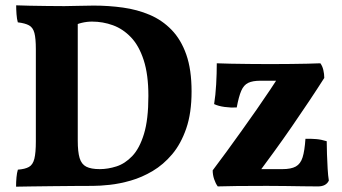

<svg xmlns="http://www.w3.org/2000/svg" viewBox="-20 -699 1287 722"><path d="M40.4 3Q40.4 -15.4 42 -32.4Q43.6 -49.4 47.2 -61Q74.2 -63 88.9 -71.3Q103.6 -79.6 109.2 -101.9Q114.8 -124.2 114.8 -167.4V-514.2Q114.8 -554.4 109.4 -575Q104 -595.6 89.1 -603.7Q74.2 -611.8 47 -615Q43.4 -627.2 42.1 -645.6Q40.8 -664 40.8 -679Q61.2 -678 92.2 -677.5Q123.2 -677 157.2 -676.5Q191.2 -676 222.2 -676Q246.4 -676 274 -677Q301.6 -678 332.4 -678Q388.4 -678 442.4 -670.5Q496.4 -663 543 -643.2Q589.6 -623.4 625.1 -586.9Q660.6 -550.4 680.5 -493.9Q700.4 -437.4 700.4 -355Q700.4 -274 680.4 -216Q660.4 -158 627.5 -119Q594.6 -80 554.2 -56Q513.8 -32 471.9 -20Q430 -8 392.8 -4Q355.6 0 329.4 0Q302.6 0 261.3 0.3Q220 0.6 175.9 1.1Q131.8 1.6 95 2.1Q58.2 2.6 40.4 3ZM355.2 -63Q385.8 -63 418 -73.3Q450.2 -83.6 477.5 -112.3Q504.8 -141 521.4 -195.3Q538 -249.6 538 -338.2Q538 -418.6 520.4 -472.8Q502.8 -527 472.7 -558.6Q442.6 -590.2 404.8 -604Q367 -617.8 326 -617.8Q307 -617.8 287.6 -613.2Q268.2 -608.6 260.2 -602.2L272.4 -639V-170.4Q272.4 -128 279.4 -104.7Q286.4 -81.4 304.4 -72.2Q322.4 -63 355.2 -63ZM798.8 2Q790.6 -9.2 785.2 -25.4Q779.8 -41.6 779.8 -58.4Q803.8 -89.8 831.5 -128Q859.2 -166.2 888.3 -206.7Q917.4 -247.2 945 -286.9Q972.6 -326.6 995.8 -361.3Q1019 -396 1035 -422.4L1067 -395.4H958.4Q930.2 -395.4 913.4 -387.4Q896.6 -379.4 887.2 -357.6Q877.8 -335.8 870.2 -294.8Q848.6 -293.6 824.8 -296.8Q801 -300 785.2 -307.6Q790.6 -341.2 792.9 -382.1Q795.2 -423 795.2 -461Q816.2 -460 846.9 -459.5Q877.6 -459 915.9 -458.5Q954.2 -458 996.2 -458Q1039.4 -458 1074.1 -458.5Q1108.8 -459 1136.3 -459.5Q1163.8 -460 1184.6 -461Q1192.2 -451.2 1195.8 -436Q1199.4 -420.8 1199.4 -406Q1174 -366 1142.7 -319.1Q1111.4 -272.2 1077.7 -223.3Q1044 -174.4 1010 -127.7Q976 -81 946.2 -40.8L922.6 -63H1042Q1074.6 -63 1092.4 -72.9Q1110.2 -82.8 1117.9 -107.4Q1125.6 -132 1128.6 -177Q1149 -177.6 1168.6 -176Q1188.2 -174.4 1208.6 -168Q1208.6 -146.6 1209.6 -118.8Q1210.6 -91 1212.1 -64.5Q1213.6 -38 1216.6 -20Q1206.4 2 1175.6 2Q1151.4 2 1119.9 1.5Q1088.4 1 1052.9 0.5Q1017.4 0 983.4 0Q917.4 0 871.6 0.5Q825.8 1 798.8 2Z"/></svg>

Font: Vollkorn
Style: Regular
Weight: 400
Designer: Friedrich Althausen
Foundry: Friedrich Althausen
Version: Version 4.104